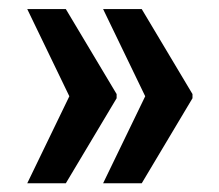

<svg xmlns="http://www.w3.org/2000/svg" viewBox="-20 -471 490 430"><path d="M297.4 -450.7 411.1 -260.3V-251L297.4 -60.5H210.9L305.2 -255.4L210.9 -450.7ZM127.4 -450.7 241.2 -260.3V-251L127.4 -60.5H41L135.3 -255.4L41 -450.7Z"/></svg>

Font: TypoPRO Roboto
Style: Bold
Weight: 700
Designer: Google
Version: Version 2.136; 2016